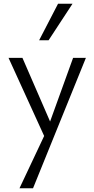

<svg xmlns="http://www.w3.org/2000/svg" viewBox="-20 -726 509 1035"><path d="M443 -414 158 289H85L218 7L26 -414H101L250 -71L374 -414ZM293 -706H371L242 -509H191Z"/></svg>

Font: QiushuiShotai Bright
Style: Regular
Weight: 400
Designer: Christian Thalmann (Catharsis Fonts)
Version: Version 1.250;